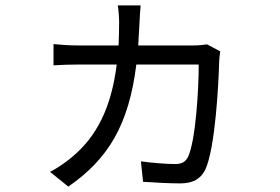

<svg xmlns="http://www.w3.org/2000/svg" viewBox="-20 -633 1040 714"><path d="M799 -442 750 -468C736 -466 720 -464 699 -464H494L499 -552C500 -571 501 -594 503 -613H418C421 -595 423 -568 423 -549C423 -519 422 -491 421 -464H271C240 -464 208 -466 179 -469V-390C208 -392 240 -393 271 -393H414C394 -232 339 -125 249 -50C228 -32 193 -7 166 6L234 61C383 -42 459 -169 487 -393H719C719 -302 708 -110 679 -49C669 -30 655 -23 631 -23C601 -23 546 -27 504 -33L512 43C551 46 613 49 650 49C698 49 726 32 743 -1C781 -82 793 -326 795 -402C795 -413 797 -429 799 -442Z"/></svg>

Font: Noto Sans Mono CJK HK
Style: Regular
Weight: 400
Designer: Ryoko NISHIZUKA 西塚涼子 (kana, bopomofo & ideographs); Paul D. Hunt (Latin, Greek & Cyrillic); Sandoll Communications 산돌커뮤니
Foundry: Adobe
Version: Version 2.004;hotconv 1.0.118;makeotfexe 2.5.65603